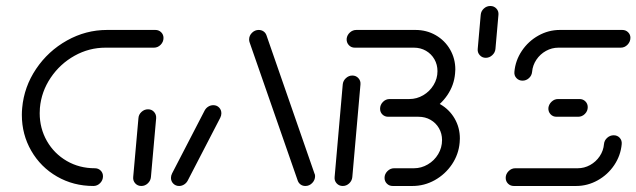

<svg xmlns="http://www.w3.org/2000/svg" viewBox="-20 -618 2115 638"><path d="M322.2 -32.2Q322.2 -19.3 312.8 -9.6Q303.3 0 290.4 0Q224.1 0 169.6 -31.3Q115.2 -62.6 83.9 -116.9Q52.6 -171.1 52.6 -236.3Q52.6 -247.8 53.7 -259.3Q60 -329.6 100 -389.1Q140 -448.5 202.6 -483.5Q265.2 -518.5 335.6 -518.5H496.3Q507.8 -518.5 515.6 -510.7Q523.3 -503 523.3 -491.9Q523.3 -478.9 513.9 -469.3Q504.4 -459.6 491.5 -459.6H330.4Q275.9 -459.6 227.8 -432.8Q179.6 -405.9 148.5 -359.8Q117.4 -313.7 112.6 -259.3Q111.9 -247.4 111.9 -241.9Q111.9 -191.5 135.9 -149.4Q160 -107.4 201.9 -83.1Q243.7 -58.9 295.2 -58.9Q306.7 -58.9 314.4 -51.3Q322.2 -43.7 322.2 -32.2ZM449.6 0Q437.4 0 429.4 -8.7Q421.5 -17.4 422.6 -29.6L440 -225.2Q440.7 -237.4 450.2 -246.1Q459.6 -254.8 471.9 -254.8Q484.1 -254.8 491.9 -246.1Q499.6 -237.4 498.9 -225.2L481.5 -29.6Q480.4 -17.4 471.1 -8.7Q461.9 0 449.6 0Z M575.2 0Q563.7 0 555.9 -7.8Q548.1 -15.6 548.1 -27Q548.1 -34.4 551.9 -41.9L660.4 -251.5Q664.8 -259.3 672.4 -263.9Q680 -268.5 688.9 -268.5Q700.4 -268.5 708 -260.7Q715.6 -253 715.6 -241.5Q715.6 -234.1 711.9 -226.7L603.3 -17Q598.9 -9.3 591.3 -4.6Q583.7 0 575.2 0ZM1027 -33Q1027 -19.6 1017.4 -9.8Q1007.8 0 994.8 0Q985.9 0 979.3 -4.6Q972.6 -9.3 969.6 -17L809.6 -476.7Q807.8 -481.5 807.8 -486.7Q807.8 -499.6 817.4 -509.1Q827 -518.5 839.6 -518.5Q848.5 -518.5 855.4 -513.9Q862.2 -509.3 865.2 -501.5L1024.8 -41.9Q1027 -38.1 1027 -33Z M1118.9 0Q1106.7 0 1098.7 -8.7Q1090.7 -17.4 1091.9 -29.6L1118.9 -337.4Q1120 -349.6 1129.4 -358.3Q1138.9 -367 1150.7 -367Q1163 -367 1170.9 -358.3Q1178.9 -349.6 1177.8 -337.4L1150.7 -29.6Q1149.6 -17.4 1140.4 -8.7Q1131.1 0 1118.9 0ZM1313 -288.9H1375.9Q1413 -288.9 1443.1 -271.5Q1473.3 -254.1 1490.7 -224.1Q1508.1 -194.1 1508.1 -157.8Q1508.1 -153.3 1507.4 -144.4Q1504.1 -105.2 1481.9 -72Q1459.6 -38.9 1424.8 -19.4Q1390 0 1350.7 0H1284.8Q1273.3 0 1265.6 -7.8Q1257.8 -15.6 1257.8 -27Q1257.8 -39.6 1267.4 -49.3Q1277 -58.9 1289.6 -58.9H1355.6Q1380 -58.9 1401.7 -71.7Q1423.3 -84.4 1436.1 -105.9Q1448.9 -127.4 1448.9 -152.6Q1448.9 -174.1 1438.7 -191.9Q1428.5 -209.6 1410.7 -219.8Q1393 -230 1370.7 -230H1308.1ZM1243 -256.7Q1243 -269.6 1252.4 -279.3Q1261.9 -288.9 1274.8 -288.9H1340.4Q1364.8 -288.9 1386.3 -301.5Q1407.8 -314.1 1420.7 -335.4Q1433.7 -356.7 1433.7 -381.5Q1433.7 -403.3 1423.5 -421.1Q1413.3 -438.9 1395.4 -449.3Q1377.4 -459.6 1355.6 -459.6H1158.9Q1146.7 -459.6 1138.9 -468.3Q1131.1 -477 1131.9 -489.3Q1133.3 -501.5 1142.6 -510Q1151.9 -518.5 1164.1 -518.5H1360.4Q1397.4 -518.5 1427.8 -501.1Q1458.1 -483.7 1475.6 -453.5Q1493 -423.3 1493 -387Q1493 -383 1492.2 -374.1Q1488.9 -334.8 1466.5 -301.9Q1444.1 -268.9 1409.3 -249.4Q1374.4 -230 1335.2 -230H1270Q1258.5 -230 1250.7 -237.6Q1243 -245.2 1243 -256.7Z M1609.3 -598.1Q1621.5 -598.1 1629.4 -589.6Q1637.4 -581.1 1636.3 -568.9L1626.3 -455.2Q1625.2 -443.3 1615.7 -434.6Q1606.3 -425.9 1594.1 -425.9Q1582.2 -425.9 1574.3 -434.6Q1566.3 -443.3 1567.4 -455.2L1577.4 -568.9Q1578.5 -581.1 1587.8 -589.6Q1597 -598.1 1609.3 -598.1Z M2019.3 -168.5Q2031.5 -168.5 2039.3 -160Q2047 -151.5 2045.9 -139.3Q2042.6 -101.5 2021.1 -69.4Q1999.6 -37.4 1965.9 -18.7Q1932.2 0 1894.4 0H1687.4Q1675.9 0 1668.1 -7.8Q1660.4 -15.6 1660.4 -27Q1660.4 -39.6 1670 -49.3Q1679.6 -58.9 1692.2 -58.9H1899.6Q1921.5 -58.9 1940.9 -69.6Q1960.4 -80.4 1972.8 -98.9Q1985.2 -117.4 1987 -139.3Q1988.1 -151.5 1997.6 -160Q2007 -168.5 2019.3 -168.5ZM1933 -261.9Q1933 -248.9 1923.5 -239.4Q1914.1 -230 1901.1 -230H1829.3Q1817 -230 1809.3 -238.5Q1801.5 -247 1802.2 -259.3Q1803.7 -271.5 1813 -280.2Q1822.2 -288.9 1834.4 -288.9H1905.9Q1917.4 -288.9 1925.2 -281.1Q1933 -273.3 1933 -261.9ZM1716.3 -350Q1704.1 -350 1696.1 -358.5Q1688.1 -367 1689.3 -379.3Q1692.6 -417 1714.1 -449.1Q1735.6 -481.1 1769.1 -499.8Q1802.6 -518.5 1840.4 -518.5H2047.8Q2059.3 -518.5 2067 -510.9Q2074.8 -503.3 2074.8 -492.6Q2074.8 -479.3 2065.2 -469.4Q2055.6 -459.6 2042.6 -459.6H1835.6Q1813.7 -459.6 1794.3 -448.9Q1774.8 -438.1 1762.4 -419.6Q1750 -401.1 1748.1 -379.3Q1747 -367 1737.8 -358.5Q1728.5 -350 1716.3 -350Z"/></svg>

Font: 26F Galaxy Sans Medium
Style: Italic
Weight: 500
Italic angle: -5°
Designer: C₂₉H₂₅N₃O₅
Version: Version 1.200